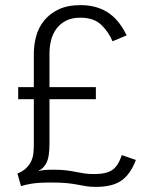

<svg xmlns="http://www.w3.org/2000/svg" viewBox="-20 -717 572 749"><path d="M112 -330H51V-377H112V-508Q112 -542 121 -575.5Q130 -609 151.5 -636Q173 -663 208 -680Q243 -697 294 -697Q330 -697 358.5 -688Q387 -679 408.5 -663Q430 -647 446 -625.5Q462 -604 474 -579L419 -556Q403 -594 374 -621Q345 -648 294 -648Q260 -648 237 -636Q214 -624 199.5 -604Q185 -584 179 -559Q173 -534 173 -509V-377H354V-330H173V-155Q173 -103 160.5 -80.5Q148 -58 132 -52L133 -50Q137 -52 151 -53.5Q165 -55 188 -55Q218 -55 238 -52.5Q258 -50 275 -46.5Q292 -43 308.5 -40.5Q325 -38 348 -38Q394 -38 417.5 -53.5Q441 -69 455 -112L510 -93Q490 -39 455 -13.5Q420 12 355 12Q332 12 316.5 9.5Q301 7 283.5 3.5Q266 0 242 -2.5Q218 -5 180 -5Q130 -5 103.5 -0.5Q77 4 62 9L48 -40Q70 -49 83 -62Q96 -75 102.5 -90Q109 -105 110.5 -121.5Q112 -138 112 -155Z"/></svg>

Font: Post Grotesk Light
Style: Light
Weight: 300
Version: Version 1.0